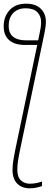

<svg xmlns="http://www.w3.org/2000/svg" viewBox="-23 -782 287 1042"><path d="M139 240Q95 240 70 214Q45 188 45 141Q45 117 49 90.5Q53 64 59 35L179 -538H112Q58 -538 27.5 -563.5Q-3 -589 -3 -639Q-3 -692 29 -727Q61 -762 119 -762Q171 -762 198.5 -734.5Q226 -707 226 -665Q226 -637 217 -596L85 35Q79 63 75 89.5Q71 116 71 139Q71 179 90.5 197Q110 215 139 215Q159 215 176.5 211Q194 207 205 203V228Q193 232 176 236Q159 240 139 240ZM120 -563H184L191 -596Q195 -614 197.5 -630.5Q200 -647 200 -663Q200 -695 179.5 -716Q159 -737 116 -737Q73 -737 48.5 -711Q24 -685 24 -642Q24 -563 120 -563Z"/></svg>

Font: Noto Sans Thin
Style: Italic
Weight: 100
Italic angle: -12°
Designer: Monotype Design Team
Foundry: Monotype Imaging Inc.
Version: Version 2.013; ttfautohint (v1.8.4.7-5d5b)